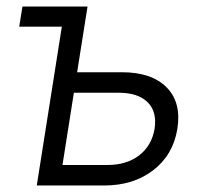

<svg xmlns="http://www.w3.org/2000/svg" viewBox="-20 -570 640 590"><path d="M93 0 170 -488H39L49 -550H249L217 -348H355Q446 -348 492 -301.5Q538 -255 525 -174Q512 -94 451 -47Q390 0 300 0ZM172 -63H310Q369 -63 407.5 -92.5Q446 -122 455 -174Q463 -227 433.5 -256Q404 -285 345 -285H207Z"/></svg>

Font: NKDuy Mono ExtraLight
Style: Italic
Weight: 200
Italic angle: -9°
Monospace: yes
Designer: NKDuy
Foundry: NKDuy
Version: Version 2.251; ttfautohint (v1.8.4.7-5d5b)